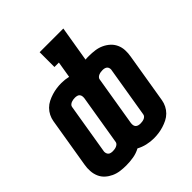

<svg xmlns="http://www.w3.org/2000/svg" viewBox="-206 -867 1009 1009"><g transform="rotate(-45 299.0 -362.5)"><path d="M357 10Q331 10 305.5 4Q280 -2 258 -14Q234 -1 207 3.5Q180 8 153 8Q131 8 109 5Q87 2 67.5 -7Q48 -16 32.5 -30Q17 -44 8.5 -63.5Q0 -83 -1.5 -105.5Q-3 -128 1 -150L47 -428Q50 -446 58.5 -463Q67 -480 80.5 -493.5Q94 -507 111 -515.5Q128 -524 146 -529.5Q164 -535 182 -537.5Q200 -540 218 -540Q231 -540 244 -538.5Q257 -537 270 -534L285 -625H252V-735H428L395 -537Q402 -538 408.5 -538Q415 -538 422 -538Q444 -538 466 -535Q488 -532 507.5 -523Q527 -514 542.5 -500Q558 -486 567 -466.5Q576 -447 577 -424.5Q578 -402 574 -380L528 -102Q525 -84 516.5 -67Q508 -50 494.5 -36.5Q481 -23 464 -14.5Q447 -6 429 -0.5Q411 5 393 7.5Q375 10 357 10ZM156 -95Q162 -95 169 -96Q176 -97 182.5 -99.5Q189 -102 194.5 -107Q200 -112 201 -119L247 -397Q248 -405 247 -412.5Q246 -420 241.5 -425.5Q237 -431 229.5 -433Q222 -435 214 -435Q207 -435 200.5 -434Q194 -433 187.5 -430.5Q181 -428 175.5 -423Q170 -418 169 -411L123 -133Q121 -126 122.5 -118Q124 -110 128.5 -104.5Q133 -99 140.5 -97Q148 -95 156 -95ZM362 -95Q368 -95 375 -96Q382 -97 388.5 -99.5Q395 -102 400 -107Q405 -112 406 -119L452 -397Q454 -404 453 -412Q452 -420 447 -425.5Q442 -431 434.5 -433Q427 -435 420 -435Q413 -435 406 -434Q399 -433 392.5 -430.5Q386 -428 380.5 -423Q375 -418 374 -411L328 -133Q327 -125 328 -117.5Q329 -110 334 -104.5Q339 -99 346.5 -97Q354 -95 362 -95Z"/></g></svg>

Font: Iosevka Slab XBdExObl
Style: Regular
Weight: 800
Width: 7
Italic angle: -9°
Monospace: yes
Designer: Belleve Invis
Foundry: Belleve Invis
Version: Version 11.1.0; ttfautohint (v1.8.3)